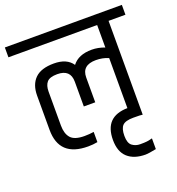

<svg xmlns="http://www.w3.org/2000/svg" viewBox="-166 -766 949 1027"><g transform="rotate(-20 309.0 -252.0)"><path d="M546 -594V-60Q538 -62 493 -62Q448 -62 431.5 -45Q415 -28 415 13.5Q415 55 434.5 69.5Q454 84 479.5 84Q505 84 517.5 82.5Q530 81 538.5 78.5Q547 76 549 76V137Q504 146 489 146Q423 146 386.5 113Q350 80 350 13Q350 -119 481 -121V-406Q448 -420 410 -420Q330 -420 330 -350V-209H265V-350Q265 -420 190 -420Q147 -420 131 -401.5Q115 -383 115 -348V-155Q115 -109 136.5 -84Q158 -59 215 -59Q242 -59 268 -63V-5Q243 0 214 0Q50 0 50 -154V-349Q50 -411 84.5 -445.5Q119 -480 192.5 -480Q266 -480 297 -434Q332 -480 408 -480Q444 -480 481 -466V-594H-24V-650H642V-594Z"/></g></svg>

Font: Khand
Style: Regular
Weight: 400
Designer: Devanagari: Sanchit Sawaria, Jyotish Sonowal; Latin: Satya Rajpurohit
Foundry: Indian Type Foundry
Version: Version 1.101;PS 1.0;hotconv 1.0.78;makeotf.lib2.5.61930; tt